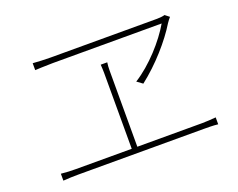

<svg xmlns="http://www.w3.org/2000/svg" viewBox="-100 -843 1199 966"><g transform="rotate(-20 500.0 -360.5)"><path d="M825 -630C780 -552 693 -454 605 -399L635 -377C725 -447 808 -542 856 -621C862 -631 869 -638 876 -647L853 -665C845 -662 826 -660 812 -660H242C208 -660 176 -662 147 -664V-627C147 -627 208 -630 242 -630ZM498 -89V-496C498 -514 499 -525 501 -540H466C467 -525 468 -510 468 -496V-89H170C144 -89 118 -90 90 -93V-56C119 -58 144 -59 170 -59H844C861 -59 893 -59 919 -56V-93C893 -91 870 -89 844 -89Z"/></g></svg>

Font: Noto Sans CJK JP Thin
Style: Regular
Weight: 250
Designer: Ryoko NISHIZUKA (kana & ideographs); Paul D. Hunt (Latin, Greek & Cyrillic); Wenlong ZHANG (bopomofo); Sandoll Communica
Foundry: Adobe Systems Incorporated
Version: Version 1.004;PS 1.004;hotconv 1.0.82;makeotf.lib2.5.63406